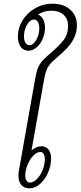

<svg xmlns="http://www.w3.org/2000/svg" viewBox="-20 -1011 437 1041"><path d="M397 -874Q397 -837 382.5 -807Q368 -777 345 -752Q322 -727 282 -693Q247 -664 236 -640Q225 -616 217 -569L151 -196Q178 -218 205 -218Q229 -218 243 -200Q257 -182 257 -153Q257 -113 240.5 -75Q224 -37 197 -13.5Q170 10 140 10Q111 10 95.5 -8.5Q80 -27 80 -58Q80 -74 82 -83L168 -569Q175 -609 181.5 -631Q188 -653 202.5 -672Q217 -691 245 -715Q302 -763 325.5 -794.5Q349 -826 349 -870Q349 -908 325 -930.5Q301 -953 258 -953Q218 -953 186 -932Q204 -925 214 -906Q224 -887 224 -862Q224 -830 211.5 -800.5Q199 -771 178 -753.5Q157 -736 134 -736Q107 -736 92 -757Q77 -778 77 -812Q77 -860 102.5 -901Q128 -942 171 -966.5Q214 -991 264 -991Q325 -991 361 -958.5Q397 -926 397 -874ZM193 -859Q193 -879 185.5 -892Q178 -905 165 -905Q143 -905 126.5 -877Q110 -849 110 -813Q110 -792 118 -779Q126 -766 140 -766Q160 -766 176.5 -794.5Q193 -823 193 -859ZM117 -59Q117 -42 124 -31.5Q131 -21 142 -21Q161 -21 180 -40Q199 -59 211 -88.5Q223 -118 223 -148Q223 -166 216.5 -176.5Q210 -187 199 -187Q180 -187 161 -167.5Q142 -148 129.5 -118Q117 -88 117 -59Z"/></svg>

Font: KoHo Light
Style: Italic
Weight: 300
Italic angle: -10°
Version: Version 1.000; ttfautohint (v1.6)